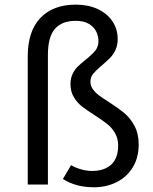

<svg xmlns="http://www.w3.org/2000/svg" viewBox="-20 -788 655 820"><path d="M482.6 -621Q482.6 -594.9 473.1 -574.6Q463.6 -554.4 449.7 -540.3Q435.9 -526.2 414.4 -508.2Q389.2 -486.7 377.7 -472.6Q366.2 -458.5 366.2 -439.5Q366.2 -422.1 376.2 -407.7Q386.2 -393.3 401.3 -381.8Q416.4 -370.3 444.1 -352.8Q484.1 -327.2 509.7 -306.2Q535.4 -285.1 553.8 -251.5Q572.3 -217.9 572.3 -171.3Q572.3 -113.8 546.4 -72.3Q520.5 -30.8 476.9 -9.5Q433.3 11.8 381 11.8Q303.6 11.8 248.7 -23.6L283.6 -82.6Q303.1 -71.3 326.9 -64.6Q350.8 -57.9 372.8 -57.9Q426.2 -57.9 455.4 -85.4Q484.6 -112.8 484.6 -166.7Q484.6 -196.9 471 -220Q457.4 -243.1 437.2 -259Q416.9 -274.9 383.6 -296.4Q349.7 -317.9 329.2 -334.1Q308.7 -350.3 294.9 -373.8Q281 -397.4 281 -429.2Q281 -453.3 290 -472.1Q299 -490.8 312.1 -503.6Q325.1 -516.4 346.7 -533.8Q373.8 -555.4 387.2 -572.1Q400.5 -588.7 400.5 -612.3Q400.5 -633.3 391 -653.1Q381.5 -672.8 360 -685.9Q338.5 -699 303.6 -699Q244.1 -699 214.4 -664.6Q184.6 -630.3 184.6 -552.8V0H98.5V-547.2Q98.5 -654.9 152.6 -711.5Q206.7 -768.2 304.1 -768.2Q356.4 -768.2 396.9 -749.5Q437.4 -730.8 460 -697.4Q482.6 -664.1 482.6 -621Z"/></svg>

Font: Fira Code
Style: Regular
Weight: 400
Designer: Carrois Corporate, Edenspiekermann AG, Nikita Prokopov
Foundry: Carrois Corporate, Edenspiekermann AG, Nikita Prokopov
Version: Version 5.002